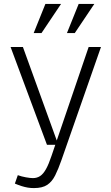

<svg xmlns="http://www.w3.org/2000/svg" viewBox="-20 -740 566 981"><path d="M71 155Q90 162 112.5 166Q135 170 148 170Q169 170 185 159.5Q201 149 215 124Q229 99 243 57L433 -500H496L294 78Q278 124 262 156Q246 188 221.5 204.5Q197 221 153 221Q137 221 122 218.5Q107 216 91 211Q75 206 56 198ZM34 -500H97L278 0H220ZM382 -720H462L362 -571H322ZM212 -720H292L192 -571H152Z"/></svg>

Font: Moderustic Light
Style: Regular
Weight: 300
Designer: Tural Alisoy
Foundry: TAFT Foundry
Version: Version 2.120